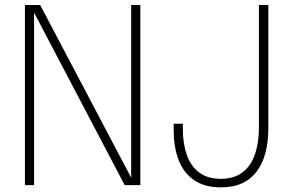

<svg xmlns="http://www.w3.org/2000/svg" viewBox="-20 -758 1200 786"><path d="M119.5 0H82V-737.5H144.5L521 -23L517 -20.5V-737.5H554.5V0H490.5L115.5 -714L119.5 -715.5ZM884 9Q818 9 775 -20.2Q732 -49.5 711.5 -102.2Q691 -155 691 -226Q691 -232.5 691 -238.8Q691 -245 691 -251.5H728.5Q728.5 -246.5 728.5 -241.2Q728.5 -236 728.5 -230.5Q728.5 -170 744.8 -123.8Q761 -77.5 795.5 -51.8Q830 -26 884 -26Q937.5 -26 972 -51.8Q1006.5 -77.5 1023.2 -125Q1040 -172.5 1040 -237V-737.5H1078.5V-233.5Q1078.5 -179 1067.2 -134.5Q1056 -90 1032.2 -57.8Q1008.5 -25.5 971.8 -8.2Q935 9 884 9Z"/></svg>

Font: Epilogue ExtraLight
Style: Regular
Weight: 250
Designer: Tyler Finck
Foundry: Etcetera Type Co
Version: Version 2.112